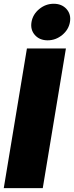

<svg xmlns="http://www.w3.org/2000/svg" viewBox="-23 -980 386 1000"><path d="M320.3 -727.5 199.7 0H-3.4L117.2 -727.5ZM225.1 -770Q183.1 -770 158.7 -797.6Q134.3 -825.2 141.1 -865.2Q147.9 -905.3 181.4 -932.9Q214.8 -960.4 256.8 -960.4Q298.8 -960.4 323.5 -932.9Q348.1 -905.3 341.3 -865.2Q334.5 -825.2 300.8 -797.6Q267.1 -770 225.1 -770Z"/></svg>

Font: Inter Display Black
Style: Italic
Weight: 900
Italic angle: -9.39999°
Designer: Rasmus Andersson
Foundry: rsms
Version: Version 4.000;git-a52131595